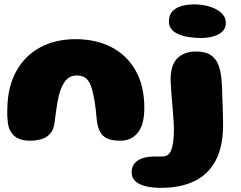

<svg xmlns="http://www.w3.org/2000/svg" viewBox="-20 -650 1132 902"><path d="M120.5 11Q83 11 58.5 -3.2Q34 -17.5 22 -49.5Q18.5 -60.5 16.8 -74.5Q15 -88.5 14.2 -105.2Q13.5 -122 14.5 -141.5Q16.5 -244.5 57.2 -317Q98 -389.5 169.5 -427.8Q241 -466 335 -466Q430 -466 502.8 -428.8Q575.5 -391.5 616.8 -319.2Q658 -247 658 -142.5Q658 -125.5 656.5 -110.5Q655 -95.5 652.2 -82.2Q649.5 -69 645 -57.5Q631.5 -24 606.2 -6.5Q581 11 545.5 11Q504.5 11 481.8 -0.2Q459 -11.5 449 -32.8Q439 -54 435 -83.5Q432.5 -112 430 -134.2Q427.5 -156.5 424.5 -174.5Q421.5 -192.5 418.2 -207Q415 -221.5 411 -235Q402 -266 385.5 -280.8Q369 -295.5 340.5 -295.5Q314 -295.5 296.5 -280Q279 -264.5 267 -234Q261.5 -220.5 257.2 -204Q253 -187.5 249.5 -167.8Q246 -148 243 -125Q240 -102 236.5 -75.5Q232.5 -41 215.8 -22.2Q199 -3.5 174.5 3.8Q150 11 120.5 11ZM736 232.5Q700 232.5 668.5 225.8Q637 219 617.8 203Q598.5 187 598.5 159.5Q598.5 131 615 114.5Q631.5 98 656 91Q674 86 697.5 85.5Q721 85 745 85Q774 85 785.5 52Q797 19 797 -40Q797 -56.5 795.8 -76.8Q794.5 -97 792.8 -119.2Q791 -141.5 789 -164Q787 -186.5 785.5 -207.5L783 -246Q781.5 -263.5 781.5 -275.5Q781.5 -345 813.5 -376.5Q845.5 -408 901.5 -408Q944 -408 968.8 -392Q993.5 -376 1005.2 -347Q1017 -318 1020.5 -278.2Q1024 -238.5 1024.5 -190.5Q1025 -181 1025.5 -168.2Q1026 -155.5 1026.5 -141.5Q1027 -127.5 1027.2 -113.2Q1027.5 -99 1027.8 -86.2Q1028 -73.5 1028 -64Q1028 39 993 104.5Q958 170 893 201.2Q828 232.5 736 232.5ZM924 -471.5Q899.5 -471.5 873 -475Q846.5 -478.5 824 -487Q801.5 -495.5 787.5 -510.5Q773.5 -525.5 773.5 -549Q773.5 -578 788.8 -595.5Q804 -613 831.5 -621.2Q859 -629.5 895 -629.5Q918 -629.5 943.2 -624.5Q968.5 -619.5 990.8 -608.8Q1013 -598 1027 -581.5Q1041 -565 1041 -541.5Q1041 -517.5 1024.8 -502Q1008.5 -486.5 982 -479Q955.5 -471.5 924 -471.5Z"/></svg>

Font: Gluten Thin
Style: Bold
Weight: 700
Version: Version 1.300